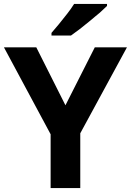

<svg xmlns="http://www.w3.org/2000/svg" viewBox="-20 -954 664 974"><path d="M312 -419.9 460.9 -713.9H624L387.2 -277.8V0H236.8V-272.9L0 -713.9H164.1ZM522.9 -923.8 486.3 -889.6Q479 -883.8 462.4 -869.9Q445.8 -856 436.5 -848.1Q411.1 -827.1 384.8 -806.6Q359.9 -787.6 340.3 -773.9H241.2V-787.1L278.8 -831.5Q302.2 -859.9 321.3 -884.8Q339.4 -907.7 356 -934.1H522.9Z"/></svg>

Font: Droid Sans Thai
Style: Bold
Weight: 700
Designer: Steve Matteson
Foundry: Ascender Corporation
Version: Version 1.00